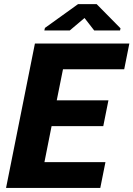

<svg xmlns="http://www.w3.org/2000/svg" viewBox="-20 -925 657 945"><path d="M488.3 -304.2H233.9L198.7 -127H499L473.6 0H9.8L151.9 -710.9H616.7L591.3 -584H290L259.3 -431.2H513.7ZM573.2 -785.6 570.8 -774.9H443.8L396 -836.4L323.2 -774.9H198.2L201.2 -787.6L364.3 -904.8H455.6Z"/></svg>

Font: Roboto-BlackItalic
Style: Italic
Weight: 900
Italic angle: -12°
Designer: Google
Version: Version 1.100141; 2013